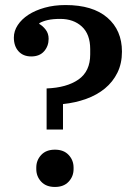

<svg xmlns="http://www.w3.org/2000/svg" viewBox="-20 -730 541 762"><path d="M165 -379Q245 -382 291.5 -414.5Q338 -447 338 -514V-535Q338 -594 305 -624.5Q272 -655 219 -655Q190 -655 170 -650.5Q150 -646 136 -638V-635Q150 -627 161.5 -612Q173 -597 173 -576Q173 -547 155 -526.5Q137 -506 104 -506Q72 -506 53.5 -526.5Q35 -547 35 -581Q35 -607 50.5 -630.5Q66 -654 93 -671.5Q120 -689 157.5 -699.5Q195 -710 240 -710Q348 -710 406 -660Q464 -610 464 -525Q464 -478 446 -441.5Q428 -405 396.5 -379Q365 -353 322 -337.5Q279 -322 230 -317V-216H165ZM198 12Q163 12 143.5 -9Q124 -30 124 -59V-65Q124 -94 143.5 -115Q163 -136 198 -136Q233 -136 252.5 -115Q272 -94 272 -65V-59Q272 -30 252.5 -9Q233 12 198 12Z"/></svg>

Font: IBM Plex Serif Medm
Style: Regular
Weight: 500
Designer: Mike Abbink, Paul van der Laan, Pieter van Rosmalen
Foundry: Bold Monday
Version: Version 3.001